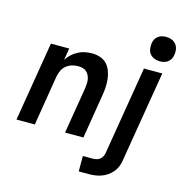

<svg xmlns="http://www.w3.org/2000/svg" viewBox="-134 -875 1168 1214"><g transform="rotate(15 450.0 -267.5)"><path d="M25 0 111 -520H231L218 -443Q231 -463 249.5 -480Q268 -497 289.5 -508Q311 -519 333.5 -523.5Q356 -528 379 -528Q407 -528 432.5 -519.5Q458 -511 475.5 -492.5Q493 -474 502.5 -449Q512 -424 515 -397Q518 -370 516.5 -342.5Q515 -315 510 -287L463 0H343L393 -303Q395 -318 396 -333Q397 -348 394.5 -362.5Q392 -377 385.5 -389.5Q379 -402 368.5 -411Q358 -420 344 -423.5Q330 -427 315 -427Q295 -427 274.5 -421Q254 -415 237.5 -401.5Q221 -388 212 -369Q203 -350 199 -330L145 0ZM490 215V114H553Q565 114 577 111.5Q589 109 599.5 101.5Q610 94 616 83Q622 72 624 60L720 -520H840L741 76Q738 97 730 117Q722 137 707.5 154Q693 171 674.5 183.5Q656 196 635.5 203Q615 210 594.5 212.5Q574 215 553 215ZM804 -590Q785 -590 768 -597Q751 -604 739.5 -618Q728 -632 725.5 -651Q723 -670 726 -689Q728 -703 735 -715Q742 -727 753.5 -735.5Q765 -744 778.5 -747Q792 -750 805 -750Q824 -750 841.5 -743Q859 -736 870 -722Q881 -708 884 -689Q887 -670 883 -651Q881 -637 874 -625Q867 -613 855.5 -604.5Q844 -596 830.5 -593Q817 -590 804 -590Z"/></g></svg>

Font: Iosevka Aile
Style: Bold Italic
Weight: 700
Italic angle: -9°
Designer: Belleve Invis
Foundry: Belleve Invis
Version: Version 28.0.1; ttfautohint (v1.8.4)